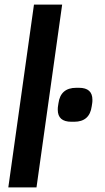

<svg xmlns="http://www.w3.org/2000/svg" viewBox="-20 -811 456 831"><path d="M127 -791H249L138 0H16ZM230 -336Q230 -346 231 -351L233 -364Q242 -431 310 -431H322Q380 -431 380 -379Q380 -369 379 -364L377 -351Q368 -284 301 -284H289Q230 -284 230 -336Z"/></svg>

Font: Krub SemiBold
Style: Italic
Weight: 600
Italic angle: -8°
Designer: Ekaluck Peanpanawate
Foundry: Cadson Demak Co.,Ltd.
Version: Version 1.000; ttfautohint (v1.6)